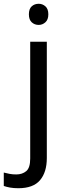

<svg xmlns="http://www.w3.org/2000/svg" viewBox="-75 -757 353 1017"><path d="M78 -681Q78 -710 93 -723.5Q108 -737 130 -737Q150 -737 165.5 -723.5Q181 -710 181 -681Q181 -653 165.5 -639Q150 -625 130 -625Q108 -625 93 -639Q78 -653 78 -681ZM22 240Q-3 240 -22 236.5Q-41 233 -55 228V157Q-40 161 -24 164Q-8 167 11 167Q43 167 64 149.5Q85 132 85 83V-536H173V80Q173 155 137 197.5Q101 240 22 240Z"/></svg>

Font: Noto Sans Tagbanwa
Style: Regular
Weight: 400
Designer: Monotype Design Team
Foundry: Monotype Imaging Inc.
Version: Version 2.001; ttfautohint (v1.8.4.7-5d5b)